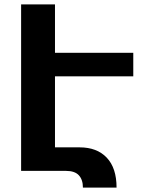

<svg xmlns="http://www.w3.org/2000/svg" viewBox="-20 -777 664 873"><path d="M230 -430V-107H342Q421 -107 465.5 -60Q510 -13 510 76H357Q357 40 338.5 20Q320 0 280 0H76V-757H230V-537H586V-430Z"/></svg>

Font: Montserrat arm2 SemiBold
Style: Regular
Weight: 600
Designer: Julieta Ulanovsky
Foundry: Julieta Ulanovsky
Version: Version 6.000